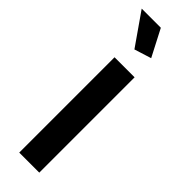

<svg xmlns="http://www.w3.org/2000/svg" viewBox="-251 -738 745 745"><g transform="rotate(45 121.0 -365.5)"><path d="M7 -731H112L169 -621L99 -599ZM66 0V-523H176V0Z"/></g></svg>

Font: Raleway-v4020 SemiBold
Style: Regular
Weight: 600
Designer: Matt McInerney, Pablo Impallari, Rodrigo Fuenzalida
Foundry: Matt McInerney, Pablo Impallari, Rodrigo Fuenzalida
Version: Version 4.020;PS 004.020;hotconv 1.0.88;makeotf.lib2.5.64775